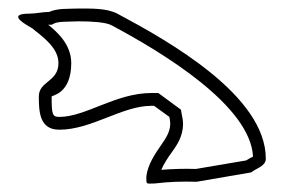

<svg xmlns="http://www.w3.org/2000/svg" viewBox="-20 -521 669 450"><path d="M49 -489C1 -489 28 -470 55 -455C81 -434 117 -409 117 -373C117 -329 71 -331 71 -295C71 -258 73 -217 119 -217C195 -217 266 -273 335 -273H341L377 -247C378 -242 379 -236 379 -231C379 -212 368 -196 359 -183C343 -160 326 -135 323 -107C323 -87 322 -91 343 -91C375 -95 407 -96 441 -95L569 -117C579 -126 603 -131 603 -149C603 -297 375 -425 255 -489C230 -502 194 -501 163 -501C140 -500 115 -502 95 -493C79 -493 64 -489 49 -489ZM93 -463H95H101L107 -466C117 -471 139 -470 164 -471C196 -471 227 -469 241 -462C363 -397 567 -273 573 -154C569 -152 563 -149 557 -145L439 -125C411 -126 385 -125 358 -123C364 -137 373 -151 384 -166C393 -179 409 -200 409 -231C409 -240 407 -247 406 -253L404 -264L351 -303H335C251 -303 181 -247 119 -247C103 -247 101 -252 101 -295C101 -297 147 -301 147 -373C147 -417 114 -446 93 -463Z"/></svg>

Font: Camosport
Style: Oln
Weight: 400
Version: Version 001.000